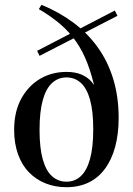

<svg xmlns="http://www.w3.org/2000/svg" viewBox="-20 -768 554 801"><path d="M257 13Q210 13 170 -3Q130 -19 100.5 -49.5Q71 -80 55 -125Q39 -170 39 -226Q39 -302 68.5 -356Q98 -410 147 -439Q196 -468 257 -468Q293 -468 318.5 -457.5Q344 -447 361 -428Q378 -409 387 -383L378 -389Q364 -453 345 -503Q326 -553 298.5 -593Q271 -633 233 -666Q195 -699 142 -730L153 -748Q226 -718 285.5 -674Q345 -630 387.5 -571Q430 -512 452.5 -438Q475 -364 475 -276Q475 -209 460.5 -155.5Q446 -102 418 -64Q390 -26 349.5 -6.5Q309 13 257 13ZM257 -10Q292 -10 317 -33Q342 -56 355.5 -104.5Q369 -153 369 -229Q369 -305 355.5 -352.5Q342 -400 317 -422.5Q292 -445 257 -445Q223 -445 197.5 -422Q172 -399 158.5 -350.5Q145 -302 145 -226Q145 -151 158.5 -103Q172 -55 197.5 -32.5Q223 -10 257 -10ZM145 -535 135 -556 459 -724 470 -702Z"/></svg>

Font: Source Serif 4 60pt SemiBold
Style: Regular
Weight: 600
Version: Version 4.004;hotconv 1.0.116;makeotfexe 2.5.65601